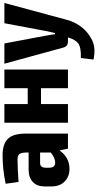

<svg xmlns="http://www.w3.org/2000/svg" viewBox="348 -895 753 1489"><g transform="rotate(-90 724.5 -150.5)"><path d="M265 -507Q351 -507 392 -466.5Q433 -426 433 -326V0H316L303 -66Q248 12 159 12Q100 12 61.5 -25.5Q23 -63 23 -130V-180Q23 -239 57.5 -272Q92 -305 152 -305H286V-327Q285 -364 273.5 -377.5Q262 -391 230 -391Q164 -391 58 -383L44 -483Q155 -507 265 -507ZM207 -99Q244 -99 286 -133V-216H202Q168 -215 168 -169V-150Q168 -99 207 -99Z M930 -493V0H785V-209H662V0H517V-493H662V-312H785V-493Z M1446 -493 1311 7Q1271 124 1173 179Q1107 220 1007 198L1019 100Q1100 103 1132 80Q1162 58 1179 0H1147Q1110 0 1100 -36L975 -493H1132L1192 -174Q1193 -171 1204 -100H1213Q1222 -138 1229 -174L1289 -493Z"/></g></svg>

Font: exo2condensed_b
Style: Bold
Weight: 700
Width: 3
Designer: Natanael Gama
Version: Version 1.001;PS 001.001;hotconv 1.0.70;makeotf.lib2.5.58329